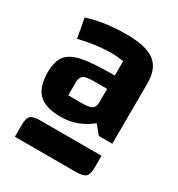

<svg xmlns="http://www.w3.org/2000/svg" viewBox="-141 -842 696 752"><g transform="rotate(30 207.0 -466.0)"><path d="M381 -624 380 -350H319L287 -389Q227 -340 151 -340Q83 -340 52 -370Q21 -400 21 -466Q21 -514 39.5 -539.5Q58 -565 103.5 -575.5Q149 -586 236 -586H255V-651Q230 -656 200 -656Q134 -656 55 -637L39 -724Q115 -749 215 -749Q303 -749 342 -720Q381 -691 381 -624ZM255 -464V-526H194Q161 -526 148.5 -518Q136 -510 136 -488V-428H197Q230 -428 242.5 -436Q255 -444 255 -464ZM90 -288H367V-233Q367 -204 355.5 -193.5Q344 -183 312 -183H36V-238Q36 -267 47 -277.5Q58 -288 90 -288Z"/></g></svg>

Font: Changa SemiBold
Style: Regular
Weight: 600
Designer: Eduardo Rodriguez Tunni
Foundry: Eduardo Rodriguez Tunni
Version: Version 2.002; ttfautohint (v1.5) -l 8 -r 50 -G 150 -x 14 -H